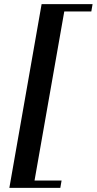

<svg xmlns="http://www.w3.org/2000/svg" viewBox="-20 -760 465 923"><path d="M276 108 270 143H25L180 -740H425L419 -705H289L146 108Z"/></svg>

Font: Inria Serif
Style: Bold Italic
Weight: 700
Italic angle: -10°
Designer: Black Foundry Team
Foundry: Black Foundry
Version: Version 1.000; ttfautohint (v1.8.3)